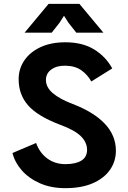

<svg xmlns="http://www.w3.org/2000/svg" viewBox="-20 -966 667 999"><path d="M320 13Q245 13 187.5 -12.5Q130 -38 93.5 -79.5Q57 -121 45 -170L168 -222Q186 -171 226 -141.5Q266 -112 320 -112Q374 -112 403.5 -130.5Q433 -149 433 -186Q433 -226 400 -258Q367 -290 290 -318Q175 -362 126 -418Q77 -474 77 -554Q77 -608 106.5 -651.5Q136 -695 190.5 -720.5Q245 -746 320 -746Q409 -746 469.5 -709Q530 -672 564 -610L455 -542Q435 -578 403 -600.5Q371 -623 323 -624Q278 -626 248.5 -605.5Q219 -585 219 -550Q219 -512 254.5 -481.5Q290 -451 358 -425Q468 -383 525.5 -322Q583 -261 583 -182Q583 -126 552 -82Q521 -38 462.5 -12.5Q404 13 320 13ZM233 -946H393L518 -796H377L336 -848L313 -884L290 -848L249 -796H108Z"/></svg>

Font: Kreadon
Style: Bold
Weight: 700
Designer: Reiya WATANABE
Foundry: StudioGnu
Version: Version 1.003; ttfautohint (v1.8.4.7-5d5b);gftools[0.9.32]